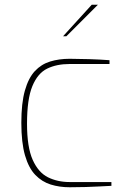

<svg xmlns="http://www.w3.org/2000/svg" viewBox="-20 -784 530 810"><path d="M274 6Q231 6 194 -5.5Q157 -17 129 -46Q101 -75 85.5 -128.5Q70 -182 70 -266Q70 -349 85 -402Q100 -455 127 -484Q154 -513 191.5 -524.5Q229 -536 274 -536Q307 -536 355.5 -534.5Q404 -533 442 -530V-514H274Q219 -514 179 -494.5Q139 -475 116.5 -420.5Q94 -366 94 -262Q94 -163 118 -109.5Q142 -56 182.5 -36Q223 -16 274 -16H450V0Q428 1 400.5 2.5Q373 4 341 5Q309 6 274 6ZM246 -631 367 -764H393L260 -631Z"/></svg>

Font: Exo Thin Thin
Style: Regular
Weight: 250
Version: Version 2.000